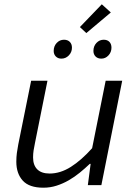

<svg xmlns="http://www.w3.org/2000/svg" viewBox="-20 -862 640 894"><path d="M182 12Q116 12 86 -21Q56 -54 56 -109Q56 -130 58.5 -149.5Q61 -169 65 -189L125 -486H201L143 -197Q139 -178 136.5 -162Q134 -146 134 -129Q134 -93 153.5 -73.5Q173 -54 211 -54Q261 -54 310 -85Q359 -116 409 -172L472 -486H549L452 0H389L402 -99H398Q376 -78 351.5 -58Q327 -38 300 -22.5Q273 -7 243.5 2.5Q214 12 182 12ZM266 -589Q250 -589 240 -599Q230 -609 230 -625Q230 -647 244 -662Q258 -677 278 -677Q295 -677 305 -667Q315 -657 315 -640Q315 -619 300.5 -604Q286 -589 266 -589ZM452 -589Q435 -589 425 -599Q415 -609 415 -625Q415 -647 429 -662Q443 -677 463 -677Q480 -677 489.5 -667Q499 -657 499 -640Q499 -619 485 -604Q471 -589 452 -589ZM382 -708 352 -736 454 -842 496 -804Z"/></svg>

Font: Source Code Pro
Style: Italic
Weight: 400
Italic angle: -11°
Monospace: yes
Designer: Paul D. Hunt, Teo Tuominen
Foundry: Adobe Systems Incorporated
Version: Version 1.050;PS 1.000;hotconv 16.6.51;makeotf.lib2.5.65220